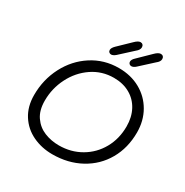

<svg xmlns="http://www.w3.org/2000/svg" viewBox="-203 -1086 1198 1242"><g transform="rotate(30 396.0 -465.0)"><path d="M65 -282Q65 -397 115.5 -494.5Q166 -592 255 -649.5Q344 -707 454 -707Q544 -707 614 -668Q684 -629 723.5 -560Q763 -491 763 -404Q763 -289 711.5 -199Q660 -109 567.5 -58.5Q475 -8 358 -8Q278 -8 211 -40Q144 -72 104.5 -134Q65 -196 65 -282ZM685 -404Q685 -473 657 -525.5Q629 -578 577.5 -607Q526 -636 458 -636Q369 -636 297 -587Q225 -538 184 -457Q143 -376 143 -285Q143 -212 175 -166Q207 -120 257.5 -99.5Q308 -79 366 -79Q456 -79 529 -121.5Q602 -164 643.5 -238Q685 -312 685 -404ZM343 -779Q343 -794 362 -813L450 -898Q474 -922 491 -922Q502 -922 508.5 -915Q515 -908 515 -897Q515 -877 492 -859L397 -772Q379 -757 365 -757Q356 -757 349.5 -763Q343 -769 343 -779ZM494 -779Q494 -795 514 -813L601 -898Q625 -922 643 -922Q654 -922 660.5 -915Q667 -908 667 -897Q667 -877 643 -859L549 -773Q532 -757 516 -757Q507 -757 500.5 -763Q494 -769 494 -779Z"/></g></svg>

Font: Mali
Style: Italic
Weight: 400
Italic angle: -10°
Version: Version 1.000; ttfautohint (v1.6)